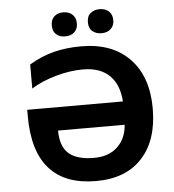

<svg xmlns="http://www.w3.org/2000/svg" viewBox="-58 -905 874 967"><g transform="rotate(-5 379.5 -421.5)"><path d="M371.6 -556.6Q304.2 -556.6 231.9 -535.9Q159.7 -515.1 108.9 -482.9V-604.5Q171.9 -642.1 235.1 -657.7Q298.3 -673.3 372.1 -673.3Q529.3 -673.3 616.9 -582.3Q704.6 -491.2 704.6 -330.6Q704.6 -169.9 622.1 -80.3Q539.6 9.3 389.2 9.3Q232.9 9.3 153.6 -79.6Q74.2 -168.5 74.2 -345.7V-378.4H558.1Q552.2 -465.3 504.4 -511Q456.5 -556.6 371.6 -556.6ZM389.2 -107.9Q462.9 -107.9 507.1 -149.2Q551.3 -190.4 556.6 -260.7H219.7Q219.7 -181.2 260.7 -144.5Q301.8 -107.9 389.2 -107.9ZM234.4 -790.5Q234.4 -819.8 251.5 -835.7Q268.6 -851.6 297.4 -851.6Q327.1 -851.6 344.2 -834.7Q361.3 -817.9 361.3 -790.5Q361.3 -763.2 344.2 -746.6Q327.1 -730 297.4 -730Q268.6 -730 251.5 -745.8Q234.4 -761.7 234.4 -790.5ZM417 -790.5Q417 -822.3 435.5 -836.9Q454.1 -851.6 481 -851.6Q510.7 -851.6 528.1 -835.2Q545.4 -818.8 545.4 -790.5Q545.4 -762.7 527.8 -746.3Q510.3 -730 481 -730Q454.1 -730 435.5 -744.9Q417 -759.8 417 -790.5Z"/></g></svg>

Font: Bpm'online Open Sans
Style: Bold
Weight: 700
Foundry: Ascender Corporation
Version: Version 1.10